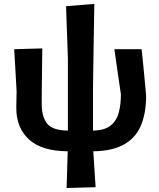

<svg xmlns="http://www.w3.org/2000/svg" viewBox="-20 -744 794 960"><path d="M313 196Q314.5 151.5 315.8 106.2Q317 61 318.5 12.5Q189 11.5 125.2 -46.5Q61.5 -104.5 61.5 -204.5Q61.5 -229 62.2 -248.5Q63 -268 63 -287.5Q59.5 -350.5 56.8 -398.5Q54 -446.5 51 -498L191.5 -502Q191 -451 190.2 -399Q189.5 -347 189 -301.2Q188.5 -255.5 188.5 -224Q188.5 -160.5 215.5 -126.2Q242.5 -92 319.5 -91V-449Q317.5 -512 315.8 -557Q314 -602 312.8 -638.5Q311.5 -675 310.5 -713L451.5 -724.5Q451 -679.5 450 -623.5Q449 -567.5 448 -508.2Q447 -449 446.2 -393.5Q445.5 -338 445 -295V-91Q503.5 -92 533.5 -116.5Q563.5 -141 574 -181.5Q584.5 -222 584.5 -272.5Q576.5 -324.5 567.8 -386.2Q559 -448 552 -498H688Q691 -471.5 694.8 -434Q698.5 -396.5 702 -359.2Q705.5 -322 708 -295.5Q710.5 -269 710.5 -264.5Q710.5 -179.5 685.2 -118Q660 -56.5 602 -22.8Q544 11 446.5 12.5Q449.5 58.5 452.2 102.2Q455 146 458 192Z"/></svg>

Font: Commissioner Loud SemiBold
Style: Regular
Weight: 600
Designer: Kostas Bartsokas
Foundry: Kostas Bartsokas
Version: Version 1.000; ttfautohint (v1.8.3)